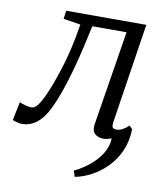

<svg xmlns="http://www.w3.org/2000/svg" viewBox="-113 -623 782 903"><g transform="rotate(10 278.5 -171.0)"><path d="M305 210 295.5 181.5Q330.5 165.5 364.2 138.8Q398 112 420.8 77Q443.5 42 445 2Q435 5 425.2 7.5Q415.5 10 406.5 10Q381.5 10 365.5 -4.2Q349.5 -18.5 354.5 -50.5L427 -502H263.5Q239.5 -387.5 217 -304.2Q194.5 -221 173.2 -163.5Q152 -106 131.5 -70Q111 -33.5 81.8 -12.8Q52.5 8 17 8Q6 8 -10.2 3.5Q-26.5 -1 -28 -4L-10 -91.5Q-7.5 -89.5 2 -86Q11.5 -82.5 24.2 -79.5Q37 -76.5 49 -76.5Q62.5 -76.5 76.2 -94Q90 -111.5 103.2 -140Q116.5 -168.5 129.5 -203.2Q142.5 -238 153.5 -272.5Q165 -308.5 172.2 -335.2Q179.5 -362 185 -385.8Q190.5 -409.5 195.5 -436.5Q200.5 -463.5 206.5 -500L124.5 -513L130 -552.5H512.5L439.5 -78Q436.5 -59.5 440 -51.2Q443.5 -43 460.5 -43Q473.5 -43 488.2 -50.8Q503 -58.5 517.5 -72.5L532 -57Q530.5 0.5 510 46.8Q489.5 93 456.5 126.5Q423.5 160 384.2 181.2Q345 202.5 305 210Z"/></g></svg>

Font: Merriweather 24pt Light
Style: Italic
Weight: 300
Italic angle: -7.8°
Version: Version 2.101